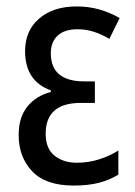

<svg xmlns="http://www.w3.org/2000/svg" viewBox="-20 -567 419 597"><path d="M275 -314V-247H231Q122 -247 122 -151Q122 -105 149.5 -83Q177 -61 219 -61Q255 -61 288 -71.5Q321 -82 348 -99V-24Q320 -7 287 1.5Q254 10 209 10Q122 10 80 -34.5Q38 -79 38 -147Q38 -202 65 -235.5Q92 -269 138 -281V-286Q58 -315 58 -408Q58 -472 102 -509.5Q146 -547 218 -547Q255 -547 287.5 -538Q320 -529 352 -511L320 -446Q297 -460 272.5 -468Q248 -476 221 -476Q180 -476 159 -456Q138 -436 138 -402Q138 -357 164.5 -335.5Q191 -314 241 -314Z"/></svg>

Font: Avrile Sans Condensed
Style: Regular
Weight: 400
Width: 3
Designer: Monotype Design Team
Foundry: Monotype Imaging Inc.
Version: Version 2.001;September 10, 2019;FontCreator 11.5.0.2425 64-